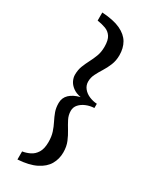

<svg xmlns="http://www.w3.org/2000/svg" viewBox="-206 -716 728 906"><g transform="rotate(30 157.5 -263.5)"><path d="M64 137V93Q84 90 104 80.5Q124 71 137 50Q150 29 150 -7Q150 -37 142.5 -60Q135 -83 124.5 -103.5Q114 -124 106.5 -144.5Q99 -165 99 -191Q99 -220 119 -239Q139 -258 175 -267Q148 -272 131 -285Q114 -298 106.5 -314Q99 -330 99 -345Q99 -372 107.5 -393.5Q116 -415 126.5 -435Q137 -455 145.5 -477.5Q154 -500 154 -529Q154 -565 142 -583Q130 -601 110 -608.5Q90 -616 64 -620V-664Q128 -660 165 -642.5Q202 -625 218.5 -596.5Q235 -568 235 -529Q235 -500 225 -475.5Q215 -451 202 -430.5Q189 -410 179 -390Q169 -370 169 -349Q169 -328 182 -312Q195 -296 215.5 -287.5Q236 -279 257 -278V-255Q234 -254 213.5 -245.5Q193 -237 180 -222.5Q167 -208 167 -188Q167 -165 177.5 -144.5Q188 -124 201 -103Q214 -82 224.5 -57Q235 -32 235 0Q235 36 218 65.5Q201 95 163 114Q125 133 64 137Z"/></g></svg>

Font: Alumni Sans Medium
Style: Regular
Weight: 500
Designer: Robert E. Leuschke
Foundry: Robert E. Leuschke
Version: Version 1.018